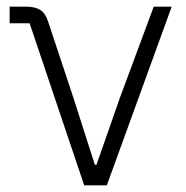

<svg xmlns="http://www.w3.org/2000/svg" viewBox="-20 -557 559 577"><path d="M301 0H233L69 -487H9V-537H57Q85 -537 100.5 -527.5Q116 -518 124 -494L200 -265L265 -62H270L341 -265L442 -537H496Z"/></svg>

Font: IBM Plex Sans JP Light
Style: Regular
Weight: 300
Designer: Mike Abbink; Paul van der Laan; Pieter van Rosmalen; Wujin Sim; Yejin Wi; Jinhee Kim; Boomi Park; Yona Kim; Kichan Ma
Foundry: Sandoll Inc.
Version: Version 1.002